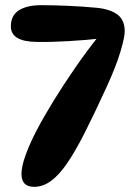

<svg xmlns="http://www.w3.org/2000/svg" viewBox="-20 -711 524 742"><path d="M139 -691Q186 -691 243 -688.5Q300 -686 353 -681Q405 -676 433.5 -655Q462 -634 462 -590Q462 -567 445.5 -511.5Q429 -456 393 -377Q345 -272 307.5 -198Q270 -124 238 -78Q206 -32 175.5 -10.5Q145 11 112 11Q87 11 75 -1.5Q63 -14 63 -39Q63 -67 78.5 -110.5Q94 -154 121 -206Q148 -258 186.5 -320.5Q225 -383 270.5 -449Q316 -515 364 -575L375 -563Q314 -556 244.5 -552Q175 -548 122 -549Q22 -550 22 -609Q22 -652 53.5 -671.5Q85 -691 139 -691Z"/></svg>

Font: DynaPuff
Style: Regular
Weight: 400
Designer: Toshi Omagari, Jennifer Daniel
Foundry: Google Fonts
Version: Version 2.000